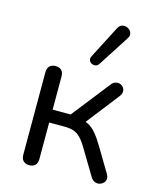

<svg xmlns="http://www.w3.org/2000/svg" viewBox="-116 -845 757 932"><g transform="rotate(15 263.0 -379.5)"><path d="M120.7 6.9Q101.3 6.9 90.7 -4Q80 -14.9 80 -34.8V-449.5Q80 -469.9 90.7 -480.6Q101.3 -491.2 120.7 -491.2Q140.1 -491.2 150.6 -480.6Q161 -469.9 161 -449.5V-283.1H251.6L400.5 -472.8Q409.7 -485.5 421.6 -488.8Q433.5 -492.2 444.2 -488.8Q454.9 -485.4 461.6 -476.7Q468.4 -467.9 468.4 -456Q468.4 -444 458.6 -431.4L317.9 -250.4L295.1 -275.5Q323.2 -272.5 343.9 -261.8Q364.6 -251.2 383.6 -228.9Q402.6 -206.6 425.4 -168.2L496.6 -48.9Q504.4 -35.3 502.5 -23.9Q500.6 -12.5 491.8 -4.5Q483.1 3.5 471.7 5.7Q460.3 7.9 448.9 3.1Q437.5 -1.8 429.3 -15.3L350.1 -147.2Q333.3 -175 317.9 -190.4Q302.5 -205.8 283.6 -212.1Q264.6 -218.4 236.8 -218.4H161V-34.8Q161 -14.9 150.6 -4Q140.1 6.9 120.7 6.9ZM322.7 -555.8Q315.9 -546 306.1 -544.3Q296.4 -542.5 287.1 -547.1Q277.8 -551.8 274.2 -561Q270.5 -570.3 276.4 -582.1L360.3 -744.9Q367.2 -759.1 378.3 -763.3Q389.3 -767.5 400.5 -764.8Q411.7 -762.1 419.8 -754.3Q427.8 -746.5 429.5 -735.2Q431.3 -724 423.4 -712.2Z"/></g></svg>

Font: Nunito ExtraLight
Style: Regular
Weight: 200
Designer: Vernon Adams
Foundry: Vernon Adams
Version: Version 3.602